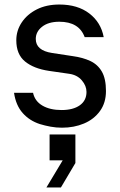

<svg xmlns="http://www.w3.org/2000/svg" viewBox="-20 -552 530 848"><path d="M254 12Q228 12 203.5 7.5Q179 3 156 -4Q110 -19 80 -53Q50 -87 42 -142H126Q134 -105 167.5 -85.5Q201 -66 252 -66Q303 -66 332.5 -87Q362 -108 362 -146Q362 -173 341.5 -197Q321 -221 286 -226L196 -239Q129 -249 90.5 -280.5Q52 -312 52 -374Q52 -417 76 -453Q100 -489 142.5 -510.5Q185 -532 242 -532Q323 -532 374.5 -492.5Q426 -453 438 -388H354Q329 -456 242 -456Q194 -456 166 -434Q138 -412 138 -380Q138 -329 210 -318L302 -304Q346 -298 379 -282.5Q412 -267 430 -235.5Q448 -204 448 -150Q448 -98 421.5 -61.5Q395 -25 351 -6.5Q307 12 254 12ZM199 42H313V168L249 276H185L257 156H199Z"/></svg>

Font: Liter
Style: Regular
Weight: 400
Designer: Anton Skugarov
Foundry: skugi
Version: Version 1.004; ttfautohint (v1.8.4.7-5d5b)